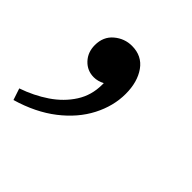

<svg xmlns="http://www.w3.org/2000/svg" viewBox="-129 -237 514 514"><g transform="rotate(45 128.0 20.5)"><path d="M101 -143Q139 -143 159.5 -114Q180 -85 180 -40Q180 6 157 50.5Q134 95 89 130Q44 165 -21 184L-32 151Q9 137 43 114Q77 91 97.5 59Q118 27 118 -13V-19Q103 -11 88 -11Q63 -11 46 -29Q29 -47 29 -74Q29 -106 51 -124.5Q73 -143 101 -143Z"/></g></svg>

Font: Tiro Gurmukhi
Style: Italic
Weight: 400
Italic angle: -11°
Designer: Gurmukhi: John Hudson & Fiona Ross, assisted by Paul Hanslow. Latin: John Hudson with Paul Hanslow, assisted by Kaja Soj
Foundry: Tiro Typeworks Ltd.
Version: Version 1.52